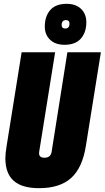

<svg xmlns="http://www.w3.org/2000/svg" viewBox="-20 -973 547 1003"><path d="M184 10Q95 10 51.5 -28.5Q8 -67 8 -147Q8 -170 15 -213L93 -700H268L185 -182Q179 -149 212 -149Q246 -149 250 -182L332 -700H507L429 -213Q411 -97 352 -43.5Q293 10 184 10ZM317 -739Q269 -739 241.5 -765.5Q214 -792 214 -834Q214 -888 242.5 -920.5Q271 -953 328 -953Q376 -953 403.5 -926.5Q431 -900 431 -857Q431 -804 402.5 -771.5Q374 -739 317 -739ZM321 -824Q343 -824 343 -850Q343 -868 325 -868Q302 -868 302 -842Q302 -824 321 -824Z"/></svg>

Font: Georama Condensed Black
Style: Italic
Weight: 900
Width: 3
Italic angle: -9°
Designer: Jean-Baptiste Levee
Foundry: Production Type
Version: Version 1.000